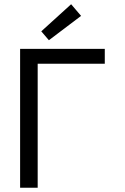

<svg xmlns="http://www.w3.org/2000/svg" viewBox="-20 -887 590 907"><path d="M158 0V-586H475V-656H75V0ZM175 -739 211 -697 363 -812 316 -867Z"/></svg>

Font: Codetta
Style: Regular
Weight: 400
Italic angle: -11°
Designer: Ulrich Proeller
Foundry: PROSA GmbH
Version: Version 2.00;September 29, 2018;FontCreator 11.5.0.2427 64-b